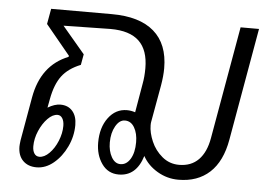

<svg xmlns="http://www.w3.org/2000/svg" viewBox="-45 -627 986 696"><g transform="rotate(5 448.0 -278.5)"><path d="M871 -560 799 -151Q785 -71 741 -30.5Q697 10 627 10Q586 10 550.5 -11Q515 -32 497 -65Q474 10 410 10Q371 10 348.5 -22Q326 -54 326 -99Q326 -154 352.5 -189.5Q379 -225 420 -225Q435 -225 450 -220L468 -325Q473 -351 473 -382Q473 -448 439 -480.5Q405 -513 335 -513H333L164 -510L246 -413L239 -374Q194 -356 171 -325.5Q148 -295 138 -241L132 -209Q157 -224 178 -224Q206 -224 222 -205.5Q238 -187 238 -155Q238 -114 220 -76Q202 -38 173 -14Q144 10 111 10Q80 10 61.5 -8.5Q43 -27 43 -60Q43 -66 45 -82L73 -241Q94 -360 192 -399L193 -403L104 -511L114 -567H335Q436 -567 488.5 -521.5Q541 -476 541 -388Q541 -360 535 -325L511 -191Q510 -187 510 -178Q510 -151 523.5 -119.5Q537 -88 563.5 -66Q590 -44 625 -44Q669 -44 696 -71.5Q723 -99 732 -151L804 -560ZM463 -112Q463 -144 450.5 -165.5Q438 -187 416 -187Q396 -187 382 -162.5Q368 -138 368 -103Q368 -72 380.5 -50Q393 -28 413 -28Q435 -28 449 -51Q463 -74 463 -112ZM93 -65Q93 -49 99.5 -39Q106 -29 118 -29Q136 -29 154 -47Q172 -65 183.5 -93Q195 -121 195 -148Q195 -165 188.5 -175.5Q182 -186 171 -186Q153 -186 135 -167.5Q117 -149 105 -121Q93 -93 93 -65Z"/></g></svg>

Font: KoHo
Style: Italic
Weight: 400
Italic angle: -10°
Designer: Cadson Demak & Katatrad Team
Foundry: Cadson Demak Co.,Ltd.
Version: Version 1.000